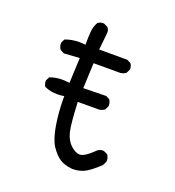

<svg xmlns="http://www.w3.org/2000/svg" viewBox="-116 -719 731 800"><g transform="rotate(20 250.0 -318.5)"><path d="M127.4 -282.2Q138.2 -282.2 157.7 -284.7V-276.4Q157.7 -214.4 167.2 -157Q176.8 -99.6 195.8 -70.8Q215.3 -42.5 235.4 -28.8Q255.4 -15.1 292.5 -11.2Q319.8 -11.2 342.8 -21.2Q365.7 -31.2 407.2 -69.8L416 -87.4Q416.5 -91.3 416.5 -94.2Q416.5 -97.2 416 -100.8Q415.5 -104.5 413.6 -109.1Q411.6 -113.8 408.7 -118.2L391.6 -126.5Q389.6 -127 385.3 -127Q380.9 -127 374.8 -125Q368.7 -123 363.3 -118.7Q337.4 -93.3 321.3 -84.5Q310.1 -78.1 300.3 -78.1Q283.7 -78.1 263.7 -95.2Q239.7 -116.2 231 -151.9Q223.1 -185.5 218.8 -281.7H313Q325.7 -283.2 336.9 -291L345.2 -307.6Q345.7 -309.6 345.7 -311.5Q345.7 -326.2 337.9 -336.9L321.8 -345.2L220.7 -343.3L225.6 -455.6H344.2Q356.9 -457 368.2 -464.8L376.5 -481.4Q377 -483.4 377 -485.4Q377 -499.5 369.1 -508.8L352.5 -517.1H228L234.9 -585Q235.8 -589.8 235.8 -592.8Q235.8 -595.7 235.6 -599.6Q235.4 -603.5 233.4 -608.2Q231.4 -612.8 228 -617.2L210.9 -625.5Q209 -626 207 -626Q192.9 -626 183.1 -618.2Q171.4 -598.6 169.4 -574Q167.5 -549.3 167.5 -524.4V-516.6Q149.9 -518.1 141.1 -518.1Q106.4 -518.1 77.6 -506.8L69.8 -491.2Q69.3 -489.3 69.3 -487.3Q69.3 -471.2 78.6 -460L95.2 -451.7L164.1 -456.1L159.2 -344.2Q139.2 -346.7 127.4 -346.7Q97.7 -346.7 71.8 -336.9L64 -321.3Q63.5 -319.3 63.5 -317.4Q63.5 -303.2 70.8 -293.9Q96.7 -282.2 127.4 -282.2Z"/></g></svg>

Font: Bakudai
Style: ExtraLight
Weight: 200
Version: Version 1.48